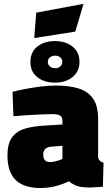

<svg xmlns="http://www.w3.org/2000/svg" viewBox="-20 -956 576 989"><path d="M190.1 12.6Q102.8 12.6 60.6 -28.8Q18.5 -70.2 18.5 -154.8Q18.5 -216.7 42.3 -248.8Q66 -280.9 109.7 -293.7Q153.4 -306.5 214 -309.4L301.6 -314.7V-333.5Q301.6 -353.9 288.8 -361Q275.9 -368.1 251.4 -368.1Q223 -368.1 185.7 -366.4Q148.4 -364.6 112 -362.2Q75.6 -359.9 49.1 -357.4L44.5 -483Q70.8 -490.1 108.9 -497.4Q147 -504.8 188.9 -510Q230.8 -515.3 268.5 -515.3Q338 -515.3 386.3 -499.8Q434.6 -484.2 460 -446.9Q485.4 -409.6 485.4 -342.9V-144.9Q487.9 -133.9 494.8 -127.3Q501.7 -120.7 513.4 -117.8L510 5.9Q483.6 8.1 456.8 9.4Q429.9 10.8 414.1 8.5Q385.3 6.7 365.7 -2.6Q346.1 -11.9 335.4 -22.4Q321.5 -15.4 298.4 -6.9Q275.2 1.6 247.2 7.1Q219.2 12.6 190.1 12.6ZM236.8 -121.3Q248.4 -121.3 260.3 -123.8Q272.2 -126.3 283.4 -130.1Q294.6 -133.8 301.6 -136.8V-205.1L242.1 -200.4Q223.9 -198.9 213.3 -188.8Q202.7 -178.6 202.7 -159.9Q202.7 -142.7 210.4 -132Q218.1 -121.3 236.8 -121.3ZM262.8 -530.4Q208.1 -530.4 172.4 -558.4Q136.7 -586.3 136.7 -637.2Q136.7 -688.1 172.4 -716.3Q208.1 -744.5 263 -744.5Q299.6 -744.5 328.2 -731.8Q356.7 -719.1 373.1 -695.4Q389.5 -671.7 389.5 -637.4Q389.5 -588.6 354.4 -559.5Q319.3 -530.4 262.8 -530.4ZM264.1 -604.7Q279.6 -604.7 290.2 -613.6Q300.8 -622.4 300.8 -637.4Q300.8 -652.5 290.2 -660.8Q279.6 -669.2 264.1 -669.2Q248.5 -669.2 237.4 -660.8Q226.4 -652.5 226.4 -637.4Q226.4 -622.4 237.4 -613.6Q248.5 -604.7 264.1 -604.7ZM156.3 -760 166.6 -890.7 410.3 -936.3 367.9 -793.1Z"/></svg>

Font: TitilliumWeb ExtraLight
Style: Regular
Weight: 400
Designer: Mohamed Gaber, Accademia di Belle Arti di Urbino and others
Foundry: Kief Type Foundry, Accademia di Belle Arti di Urbino and others
Version: Version 3.000; ttfautohint (v1.8.2)